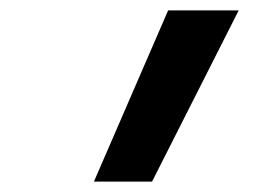

<svg xmlns="http://www.w3.org/2000/svg" viewBox="-20 -792 540 370"><path d="M161 -442 304 -772H440L273 -442Z"/></svg>

Font: Iosevka Oblique
Style: Bold
Weight: 700
Italic angle: -9°
Monospace: yes
Designer: Belleve Invis
Foundry: Belleve Invis
Version: Version 32.5.0; ttfautohint (v1.8.4)